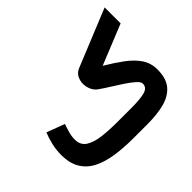

<svg xmlns="http://www.w3.org/2000/svg" viewBox="-143 -942 1187 1187"><g transform="rotate(-45 450.0 -349.0)"><path d="M553.2 0H429.7Q345.7 0 274.4 -10.5Q203.1 -21 150.6 -47.4Q98.1 -73.7 69.1 -121.3Q40 -168.9 40 -243.2Q40 -287.1 49.8 -328.9Q59.6 -370.6 74.2 -406.2L191.9 -361.8Q183.6 -338.9 175 -308.6Q166.5 -278.3 166.5 -251Q166.5 -202.1 202.6 -178.7Q238.8 -155.3 298.6 -148.2Q358.4 -141.1 429.7 -141.1H552.7Q630.9 -141.1 669.9 -152.1Q709 -163.1 709 -197.3Q709 -213.4 685.1 -234.6Q661.1 -255.9 625.2 -279.5Q589.4 -303.2 552 -326.4Q514.6 -349.6 487.3 -369.1Q467.3 -383.8 456.5 -408.2Q445.8 -432.6 445.8 -458Q445.8 -485.4 458.5 -509.3Q471.2 -533.2 498 -543.9L875 -697.8V-558.1L611.3 -451.2Q676.8 -412.1 727.1 -374.8Q777.3 -337.4 806.2 -294.4Q835 -251.5 835 -195.3Q835 -118.7 799.8 -76.2Q764.6 -33.7 701.2 -16.8Q637.7 0 553.2 0Z"/></g></svg>

Font: Vazirmatn FD ExtraBold
Style: Regular
Weight: 800
Designer: Saber Rastikerdar
Foundry: Saber Rastikerdar
Version: Version 33.003